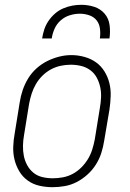

<svg xmlns="http://www.w3.org/2000/svg" viewBox="-20 -770 540 798"><path d="M198 8Q171 8 144 2Q117 -4 95.5 -19.5Q74 -35 60.5 -57.5Q47 -80 40.5 -106Q34 -132 35 -160Q36 -188 41 -215L62 -345Q66 -371 74.5 -396Q83 -421 97 -444Q111 -467 131.5 -485.5Q152 -504 176 -516Q200 -528 225.5 -534.5Q251 -541 277 -541Q304 -541 331 -533.5Q358 -526 379 -511Q400 -496 414 -473.5Q428 -451 434.5 -425Q441 -399 440 -370.5Q439 -342 435 -315L413 -185Q409 -159 401 -134Q393 -109 378.5 -86Q364 -63 343.5 -44.5Q323 -26 299 -13.5Q275 -1 249 3.5Q223 8 198 8ZM199 -29Q220 -29 241.5 -33Q263 -37 282.5 -47.5Q302 -58 318 -74Q334 -90 345.5 -109Q357 -128 363.5 -149Q370 -170 374 -191L395 -321Q399 -343 400 -365Q401 -387 396.5 -408Q392 -429 382 -447.5Q372 -466 355 -478.5Q338 -491 317 -496Q296 -501 274 -501Q253 -501 232 -496.5Q211 -492 191.5 -481.5Q172 -471 156 -455Q140 -439 129 -420Q118 -401 111.5 -380.5Q105 -360 101 -339L80 -209Q76 -187 75.5 -165Q75 -143 79 -122.5Q83 -102 93 -83.5Q103 -65 119 -52Q135 -39 156 -34Q177 -29 199 -29ZM155 -610Q158 -629 164 -647.5Q170 -666 181.5 -683Q193 -700 208.5 -713.5Q224 -727 242.5 -735Q261 -743 280 -746.5Q299 -750 318 -750Q346 -750 372 -741.5Q398 -733 415 -713Q432 -693 435.5 -665.5Q439 -638 435 -610H395Q398 -630 395.5 -650.5Q393 -671 381.5 -685.5Q370 -700 351 -706.5Q332 -713 312 -713Q291 -713 270 -706.5Q249 -700 232.5 -685.5Q216 -671 207 -651Q198 -631 195 -610Z"/></svg>

Font: Iosevka Curly XLtObl
Style: Regular
Weight: 200
Italic angle: -9°
Monospace: yes
Designer: Belleve Invis
Foundry: Belleve Invis
Version: Version 11.1.0; ttfautohint (v1.8.3)